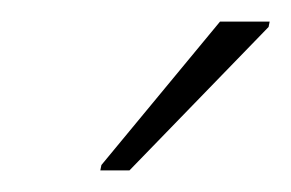

<svg xmlns="http://www.w3.org/2000/svg" viewBox="-20 -756 270 178"><path d="M73 -598 74 -603 184 -736H230L229 -731L100 -598Z"/></svg>

Font: Saira Semi Condensed Thin
Style: Italic
Weight: 100
Width: 4
Italic angle: -12°
Designer: Hector Gatti with collaboration of the Omnibus-Type team
Foundry: Omnibus-Type
Version: Version 1.001; ttfautohint (v1.8)